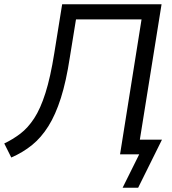

<svg xmlns="http://www.w3.org/2000/svg" viewBox="-32 -725 810 902"><path d="M544 157 622 0H532L633 -634H325L296 -455Q279 -343 254 -264.5Q229 -186 195.5 -132.5Q162 -79 119 -44Q76 -9 21 15L-12 -51Q28 -70 63.5 -97Q99 -124 128.5 -169Q158 -214 181.5 -288Q205 -362 223 -475L260 -705H727L625 -69H729L617 157Z"/></svg>

Font: Nunito Sans 12pt
Style: Italic
Weight: 400
Italic angle: -9°
Designer: Vernon Adams
Foundry: Vernon Adams
Version: Version 3.101;gftools[0.9.27]